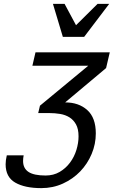

<svg xmlns="http://www.w3.org/2000/svg" viewBox="-20 -770 586 990"><path d="M186 -225 435 -431H147L163 -500H546L527 -419L316 -242Q386 -242 430 -202.5Q474 -163 474 -82Q474 -27 452.5 24Q431 75 393.5 114Q356 153 304.5 176.5Q253 200 193 200Q108 200 58.5 171.5Q9 143 9 77Q9 57 15 31H102Q99 46 99 60Q99 98 127 116.5Q155 135 215 135Q256 135 287.5 116.5Q319 98 341 68.5Q363 39 374 3Q385 -33 385 -67Q385 -105 372 -128.5Q359 -152 338 -165Q317 -178 290 -182.5Q263 -187 234 -187H177ZM414 -580H304L253 -750H313L372 -640L483 -750H543Z"/></svg>

Font: Perun
Style: Italic
Weight: 400
Italic angle: -12°
Foundry: Copyright (c) Stefan Peev, Context Ltd, 2016
Version: Version 1.027